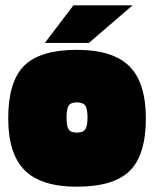

<svg xmlns="http://www.w3.org/2000/svg" viewBox="-20 -692 581 724"><path d="M530 -246Q530 -108 469.5 -48Q409 12 270 12Q135 12 73 -50Q11 -112 11 -246Q11 -384 71 -444Q131 -504 270 -504Q406 -504 468 -442Q530 -380 530 -246ZM231 -249Q231 -216 239 -204Q247 -192 270 -192Q293 -192 301.5 -204Q310 -216 310 -249Q310 -282 301.5 -294Q293 -306 270 -306Q247 -306 239 -294Q231 -282 231 -249ZM257 -672H480L315 -530H149Z"/></svg>

Font: Blinker Black
Style: Regular
Weight: 900
Designer: Juergen Huber
Foundry: supertype
Version: Version 1.017;hotconv 1.0.117;makeotfexe 2.5.65602